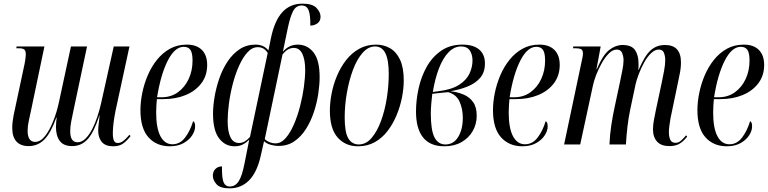

<svg xmlns="http://www.w3.org/2000/svg" viewBox="-20 -790 4201 1050"><path d="M599 10Q556 10 536.5 -14Q517 -38 517 -75Q517 -94 520.5 -119Q524 -144 525 -160H524Q494 -67 459.5 -29Q425 9 375 9Q328 9 307 -19Q286 -47 286 -96Q286 -110 287.5 -125.5Q289 -141 290 -146L288 -147Q258 -63 222.5 -27Q187 9 136 9Q93 9 70 -16Q47 -41 47 -90Q47 -121 54 -157Q61 -193 68 -223L110 -420Q116 -446 118.5 -464.5Q121 -483 121 -494Q121 -512 113 -519Q105 -526 83 -526H69L71 -536H223L152 -197Q144 -160 137.5 -129.5Q131 -99 131 -76Q131 -14 172 -14Q201 -14 226 -45.5Q251 -77 271.5 -128.5Q292 -180 304 -239L368 -536H456L381 -182Q375 -154 369.5 -125.5Q364 -97 364 -72Q364 -12 404 -12Q427 -12 447 -31.5Q467 -51 483.5 -82.5Q500 -114 512.5 -152Q525 -190 533 -226L602 -536H688L612 -185Q604 -145 600.5 -114Q597 -83 597 -63Q597 -34 603 -21Q609 -8 624 -8Q641 -8 656.5 -21Q672 -34 688 -53L694 -46Q675 -21 654 -5.5Q633 10 599 10Z M909 10Q836 10 792 -39Q748 -88 748 -188Q748 -232 758 -281.5Q768 -331 788 -378Q808 -425 838.5 -463Q869 -501 909.5 -523.5Q950 -546 1002 -546Q1055 -546 1084 -517Q1113 -488 1113 -435Q1113 -377 1081.5 -335Q1050 -293 996 -270.5Q942 -248 874 -248H838Q837 -241 835.5 -217Q834 -193 834 -176Q834 -89 857.5 -45Q881 -1 923 -1Q964 -1 992 -37.5Q1020 -74 1036 -127Q1041 -125 1044 -119Q1047 -113 1047 -98Q1047 -75 1031 -50Q1015 -25 984 -7.5Q953 10 909 10ZM863 -258Q915 -258 953 -285.5Q991 -313 1012 -358.5Q1033 -404 1033 -459Q1033 -500 1021.5 -517Q1010 -534 985 -534Q936 -534 897.5 -458.5Q859 -383 839 -258Z M1236 240Q1184 240 1164 217.5Q1144 195 1144 171Q1144 148 1158 134Q1172 120 1194 120Q1193 185 1203 207.5Q1213 230 1236 230Q1267 230 1285.5 201Q1304 172 1317 105L1343 -26Q1327 -10 1308 0Q1289 10 1263 10Q1211 10 1178 -33.5Q1145 -77 1145 -168Q1145 -210 1153.5 -260.5Q1162 -311 1179.5 -361.5Q1197 -412 1224.5 -453.5Q1252 -495 1290 -520.5Q1328 -546 1377 -546Q1423 -546 1448 -514L1462 -583Q1482 -678 1524.5 -724Q1567 -770 1634 -770Q1689 -770 1711 -746.5Q1733 -723 1733 -699Q1733 -674 1715.5 -662Q1698 -650 1677 -650Q1678 -709 1667.5 -734.5Q1657 -760 1630 -760Q1599 -760 1583 -729.5Q1567 -699 1554 -637L1527 -507Q1560 -546 1608 -546Q1661 -546 1694.5 -503.5Q1728 -461 1728 -368Q1728 -327 1720.5 -277Q1713 -227 1696.5 -177Q1680 -127 1653.5 -85Q1627 -43 1590 -17.5Q1553 8 1504 8Q1481 8 1459 1.5Q1437 -5 1424 -18L1406 62Q1385 154 1341.5 197Q1298 240 1236 240ZM1287 -8Q1304 -8 1319 -17Q1334 -26 1347 -41L1444 -500Q1425 -532 1390 -532Q1359 -532 1333.5 -504Q1308 -476 1287.5 -430.5Q1267 -385 1253 -331Q1239 -277 1232 -224Q1225 -171 1225 -128Q1225 -70 1240.5 -39Q1256 -8 1287 -8ZM1487 -6Q1517 -6 1542 -34.5Q1567 -63 1587 -109Q1607 -155 1621 -209Q1635 -263 1642 -315Q1649 -367 1649 -407Q1649 -463 1633.5 -495.5Q1618 -528 1586 -528Q1571 -528 1556 -520Q1541 -512 1525 -492L1428 -30Q1436 -20 1453 -13Q1470 -6 1487 -6Z M1938 10Q1869 10 1826.5 -38Q1784 -86 1784 -185Q1784 -229 1793.5 -278.5Q1803 -328 1823 -375.5Q1843 -423 1873 -461.5Q1903 -500 1944 -523Q1985 -546 2037 -546Q2079 -546 2113.5 -526Q2148 -506 2168 -463Q2188 -420 2188 -350Q2188 -307 2178.5 -258Q2169 -209 2149.5 -161.5Q2130 -114 2100.5 -75Q2071 -36 2030.5 -13Q1990 10 1938 10ZM1942 0Q1982 0 2012.5 -36Q2043 -72 2064 -129.5Q2085 -187 2095.5 -254.5Q2106 -322 2106 -385Q2106 -462 2087.5 -499Q2069 -536 2031 -536Q1994 -536 1963 -501Q1932 -466 1910.5 -408.5Q1889 -351 1877 -282.5Q1865 -214 1865 -147Q1865 -66 1885 -33Q1905 0 1942 0Z M2410 10Q2332 10 2293.5 -38.5Q2255 -87 2255 -180Q2255 -241 2269 -305.5Q2283 -370 2313.5 -424.5Q2344 -479 2392.5 -512.5Q2441 -546 2509 -546Q2568 -546 2600 -519.5Q2632 -493 2632 -443Q2632 -395 2606.5 -365Q2581 -335 2538.5 -317.5Q2496 -300 2443 -291Q2482 -287 2515 -273Q2548 -259 2567.5 -231.5Q2587 -204 2587 -157Q2587 -111 2565 -73Q2543 -35 2503.5 -12.5Q2464 10 2410 10ZM2377 -291Q2450 -300 2490.5 -326Q2531 -352 2547.5 -387.5Q2564 -423 2564 -459Q2564 -492 2549 -514Q2534 -536 2501 -536Q2464 -536 2433 -504Q2402 -472 2380.5 -416Q2359 -360 2347 -287ZM2416 0Q2461 0 2486 -41.5Q2511 -83 2511 -146Q2511 -194 2493.5 -233.5Q2476 -273 2431 -286Q2414 -285 2389 -282Q2364 -279 2344 -277Q2341 -255 2338.5 -223Q2336 -191 2336 -169Q2336 -78 2356 -39Q2376 0 2416 0Z M2837 10Q2764 10 2720 -39Q2676 -88 2676 -188Q2676 -232 2686 -281.5Q2696 -331 2716 -378Q2736 -425 2766.5 -463Q2797 -501 2837.5 -523.5Q2878 -546 2930 -546Q2983 -546 3012 -517Q3041 -488 3041 -435Q3041 -377 3009.5 -335Q2978 -293 2924 -270.5Q2870 -248 2802 -248H2766Q2765 -241 2763.5 -217Q2762 -193 2762 -176Q2762 -89 2785.5 -45Q2809 -1 2851 -1Q2892 -1 2920 -37.5Q2948 -74 2964 -127Q2969 -125 2972 -119Q2975 -113 2975 -98Q2975 -75 2959 -50Q2943 -25 2912 -7.5Q2881 10 2837 10ZM2791 -258Q2843 -258 2881 -285.5Q2919 -313 2940 -358.5Q2961 -404 2961 -459Q2961 -500 2949.5 -517Q2938 -534 2913 -534Q2864 -534 2825.5 -458.5Q2787 -383 2767 -258Z M3641 9Q3596 9 3573.5 -15.5Q3551 -40 3551 -83Q3551 -108 3556.5 -135.5Q3562 -163 3567 -189L3599 -339Q3605 -367 3611.5 -401.5Q3618 -436 3618 -462Q3618 -483 3611 -501Q3604 -519 3583 -519Q3561 -519 3540 -498.5Q3519 -478 3502 -447Q3485 -416 3473 -384Q3461 -352 3456 -330L3427 -193Q3417 -146 3411.5 -98.5Q3406 -51 3403 0H3313Q3315 -52 3323 -105Q3331 -158 3342 -208L3370 -339Q3378 -379 3384 -408Q3390 -437 3390 -461Q3390 -480 3382.5 -499.5Q3375 -519 3353 -519Q3331 -519 3310 -498Q3289 -477 3271 -445Q3253 -413 3240.5 -380.5Q3228 -348 3223 -324L3153 0H3065L3160 -450Q3163 -464 3165.5 -476Q3168 -488 3168 -497Q3168 -514 3159.5 -520Q3151 -526 3125 -526H3114L3115 -536H3265L3242 -412H3244Q3277 -490 3312 -517Q3347 -544 3384 -544Q3434 -544 3453 -516Q3472 -488 3472 -442Q3472 -435 3472 -426Q3472 -417 3470 -409H3473Q3506 -486 3538.5 -515Q3571 -544 3617 -544Q3704 -544 3704 -449Q3704 -417 3697 -385Q3690 -353 3685 -326L3647 -144Q3643 -122 3640.5 -101.5Q3638 -81 3638 -68Q3638 -41 3646 -25Q3654 -9 3674 -9Q3691 -9 3704 -20.5Q3717 -32 3732 -50L3738 -43Q3719 -18 3697 -4.5Q3675 9 3641 9Z M3955 10Q3882 10 3838 -39Q3794 -88 3794 -188Q3794 -232 3804 -281.5Q3814 -331 3834 -378Q3854 -425 3884.5 -463Q3915 -501 3955.5 -523.5Q3996 -546 4048 -546Q4101 -546 4130 -517Q4159 -488 4159 -435Q4159 -377 4127.5 -335Q4096 -293 4042 -270.5Q3988 -248 3920 -248H3884Q3883 -241 3881.5 -217Q3880 -193 3880 -176Q3880 -89 3903.5 -45Q3927 -1 3969 -1Q4010 -1 4038 -37.5Q4066 -74 4082 -127Q4087 -125 4090 -119Q4093 -113 4093 -98Q4093 -75 4077 -50Q4061 -25 4030 -7.5Q3999 10 3955 10ZM3909 -258Q3961 -258 3999 -285.5Q4037 -313 4058 -358.5Q4079 -404 4079 -459Q4079 -500 4067.5 -517Q4056 -534 4031 -534Q3982 -534 3943.5 -458.5Q3905 -383 3885 -258Z"/></svg>

Font: Noto Serif Display ExtraCondensed
Style: Italic
Weight: 400
Width: 2
Italic angle: -12°
Designer: Monotype Design Team
Foundry: Monotype Imaging Inc.
Version: Version 2.009